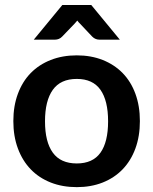

<svg xmlns="http://www.w3.org/2000/svg" viewBox="-20 -743 614 770"><path d="M288 -521Q345 -521 391.8 -502.5Q438.5 -484 471.8 -450Q505 -416 523 -367Q541 -318 541 -257.5Q541 -196.5 523 -147.5Q505 -98.5 471.8 -64Q438.5 -29.5 391.8 -11Q345 7.5 288 7.5Q230.5 7.5 183.5 -11Q136.5 -29.5 103.2 -64Q70 -98.5 51.8 -147.5Q33.5 -196.5 33.5 -257.5Q33.5 -318 51.8 -367Q70 -416 103.2 -450Q136.5 -484 183.5 -502.5Q230.5 -521 288 -521ZM288 -87.5Q352 -87.5 382.8 -130.5Q413.5 -173.5 413.5 -256.5Q413.5 -339.5 382.8 -383Q352 -426.5 288 -426.5Q223 -426.5 191.8 -382.8Q160.5 -339 160.5 -256.5Q160.5 -174 191.8 -130.8Q223 -87.5 288 -87.5ZM460.5 -584H378Q371 -584 363.8 -586.8Q356.5 -589.5 349.5 -596.5L300.5 -648.5Q295 -653.5 290 -660.5Q284.5 -653.5 279.5 -648.5L229.5 -596.5Q223.5 -590 216 -587Q208.5 -584 201 -584H115.5L230 -723H346Z"/></svg>

Font: LatoLatin
Style: Bold
Weight: 700
Designer: Lukasz Dziedzic with Adam Twardoch and Botio Nikoltchev
Foundry: tyPoland Lukasz Dziedzic
Version: Version 2.015; 2015-08-06; http://www.latofonts.com/